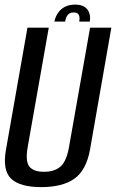

<svg xmlns="http://www.w3.org/2000/svg" viewBox="-20 -793 494 818"><path d="M155.3 4.2Q246.5 4.2 297 -31.8Q347.5 -67.7 363.5 -155.7L454.4 -675.2H363.8L274.3 -168.3Q263.9 -107.2 238.5 -84.2Q213.1 -61.1 167.4 -61.1Q121.9 -61.1 104.6 -84.2Q87.2 -107.2 98.3 -168.3L187.8 -675.2H97L5.5 -155.7Q-10.2 -67.7 27.3 -31.8Q64.9 4.2 155.3 4.2ZM300.5 -773.4Q275 -773.4 256.8 -764.1Q238.5 -754.8 227.1 -738Q215.6 -721.3 211.8 -700.9H257.4Q259.4 -713.5 263.9 -722.3Q268.4 -731.1 275.6 -735.5Q282.8 -740 294.7 -740Q304.8 -740 310.4 -735.6Q316.1 -731.3 318.1 -722.8Q320.1 -714.2 317.6 -700.9H362.6Q366.1 -721.3 360.2 -738Q354.3 -754.8 339.4 -764.1Q324.5 -773.4 300.5 -773.4Z"/></svg>

Font: Anybody Thin Condensed
Style: Italic
Weight: 100
Width: 3
Italic angle: -10°
Version: Version 1.113;gftools[0.9.25]